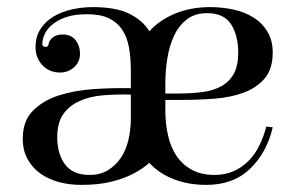

<svg xmlns="http://www.w3.org/2000/svg" viewBox="-20 -500 825 540"><path d="M571 -480Q605 -480 637 -473Q669 -466 693.5 -450.5Q718 -435 732.5 -410.5Q747 -386 747 -352Q747 -306 724.5 -279.5Q702 -253 665.5 -239.5Q629 -226 583.5 -222.5Q538 -219 492 -219H445V-190Q445 -153 452.5 -119.5Q460 -86 476.5 -61.5Q493 -37 519.5 -22.5Q546 -8 583 -8Q614 -8 638 -19Q662 -30 680 -48.5Q698 -67 710 -92Q722 -117 729 -144L747 -142Q731 -72 684 -26Q637 20 560 20Q509 20 467.5 3.5Q426 -13 400 -42Q381 -25 354 -11Q329 2 293.5 11Q258 20 208 20Q175 20 145.5 12Q116 4 93.5 -12Q71 -28 57.5 -52.5Q44 -77 44 -110Q44 -160 73 -189Q102 -218 146.5 -232Q191 -246 244.5 -249.5Q298 -253 348 -252V-301Q348 -338 342.5 -367.5Q337 -397 323 -417.5Q309 -438 285.5 -449Q262 -460 225 -460Q189 -460 165 -451.5Q141 -443 126 -430Q111 -417 105 -402.5Q99 -388 99 -377Q99 -372 102 -370Q105 -368 108 -368Q116 -368 117 -377Q119 -388 129.5 -395.5Q140 -403 157 -403Q180 -403 192.5 -387Q205 -371 205 -349Q205 -326 188.5 -311Q172 -296 149 -296Q119 -296 99.5 -316.5Q80 -337 80 -367Q80 -397 94 -418.5Q108 -440 130.5 -453.5Q153 -467 182 -473.5Q211 -480 241 -480Q308 -480 345.5 -460.5Q383 -441 400 -412Q429 -444 473 -462Q517 -480 571 -480ZM348 -234Q308 -235 270.5 -232Q233 -229 204 -216Q175 -203 158 -179Q141 -155 141 -114Q141 -67 163 -37.5Q185 -8 232 -8Q262 -8 284 -21.5Q306 -35 320.5 -57Q335 -79 341.5 -108Q348 -137 348 -167ZM480 -237Q517 -237 548.5 -241Q580 -245 602.5 -257.5Q625 -270 637.5 -292.5Q650 -315 650 -352Q650 -400 630 -431.5Q610 -463 562 -463Q528 -463 505 -445Q482 -427 469 -398.5Q456 -370 450.5 -335Q445 -300 445 -265V-237Z"/></svg>

Font: Elsie
Style: Regular
Weight: 400
Designer: Alejandro Inler
Foundry: Alejandro Inler
Version: 1.001